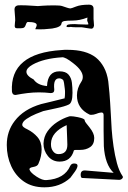

<svg xmlns="http://www.w3.org/2000/svg" viewBox="-20 -781 546 821"><path d="M170 20Q118 20 82.5 -4.5Q47 -29 28 -70.5Q9 -112 9 -161Q9 -220 43 -264Q81 -314 156 -336Q173 -340 197.5 -346Q222 -352 254 -360H256Q257 -365 257.5 -370Q258 -375 258 -382Q258 -387 258 -392Q258 -397 257 -402Q254 -432 250 -439Q242 -446 233 -446Q207 -446 212 -399V-396Q212 -383 197 -383Q172 -386 147 -386Q122 -386 97.5 -383Q73 -380 47 -375H45Q33 -375 31 -390Q22 -553 243 -567Q250 -568 256 -568Q262 -568 269 -568Q348 -568 390 -535Q410 -519 424 -493.5Q438 -468 443 -433Q445 -419 448 -383Q451 -347 454 -291Q455 -264 457.5 -228.5Q460 -193 465.5 -155Q471 -117 480 -83.5Q489 -50 504 -28Q508 -23 502 -17Q497 -12 489 -12L332 -20Q325 -20 325 -34Q325 -54 346 -52L466 -42Q429 -77 424 -156Q423 -189 423 -222Q423 -255 423 -289Q423 -300 414 -300Q412 -300 406.5 -299Q401 -298 391 -294Q380 -290 371 -290Q365 -290 363 -291Q309 -317 309 -373Q309 -404 328 -432Q334 -441 334 -452Q334 -479 294 -510Q259 -538 245 -536Q167 -531 120 -505Q93 -490 93 -474Q93 -457 124 -441Q140 -417 181 -413Q184 -476 234 -476Q261 -476 273 -462Q285 -448 287.5 -427Q290 -406 290 -384Q290 -341 274 -334Q266 -330 252.5 -326Q239 -322 220 -318Q177 -309 165 -306Q156 -303 134 -294Q112 -285 93.5 -272.5Q75 -260 75 -247Q75 -238 97 -228Q123 -215 140.5 -194.5Q158 -174 158 -142Q158 -129 155 -113.5Q152 -98 144 -80Q140 -70 122 -67Q104 -64 106 -56Q110 -43 136 -26Q162 -9 179 -11Q256 -16 280 -71Q285 -82 297 -82Q316 -82 310 -65Q308 -58 300.5 -47.5Q293 -37 281 -21Q237 20 170 20ZM235 -90Q204 -90 185 -113.5Q166 -137 166 -167Q167 -197 183.5 -220Q200 -243 224.5 -259Q249 -275 275 -283Q277 -284 283 -284Q288 -284 295.5 -283Q303 -282 313 -280Q342 -274 342 -267Q342 -263 347.5 -255.5Q353 -248 363 -236Q383 -211 383 -191Q383 -164 365.5 -152Q348 -140 323 -140H305Q298 -140 296 -138Q283 -90 235 -90ZM230 -122Q268 -122 268 -162Q268 -173 267 -194Q266 -215 265 -246Q199 -216 198 -167V-162Q198 -146 207 -134Q216 -122 230 -122ZM133 -656Q131 -656 131 -657Q131 -658 134 -664Q137 -670 137 -674Q137 -687 99 -687Q94 -687 90 -674.5Q86 -662 77 -661Q72 -660 67.5 -660Q63 -660 58 -660Q51 -660 48 -661Q44 -662 43 -668V-671Q43 -677 44 -684.5Q45 -692 45 -694Q45 -697 44.5 -706.5Q44 -716 43 -726.5Q42 -737 42 -741Q42 -755 56 -758Q63 -759 93 -758L142 -755Q144 -755 162 -756.5Q180 -758 214 -758Q237 -758 246 -755Q258 -751 267 -748Q276 -745 281 -745Q285 -745 305 -753Q325 -761 360 -761Q381 -761 380 -742V-700Q380 -697 381 -687Q382 -677 382 -672Q380 -655 364 -659Q354 -661 347.5 -661.5Q341 -662 339 -663Q330 -665 318 -664.5Q306 -664 290 -665Q283 -667 275 -665Q264 -665 264 -667Q266 -669 265.5 -671.5Q265 -674 272 -676Q279 -678 300 -678Q304 -678 316.5 -677Q329 -676 351 -676Q358 -676 358 -678Q358 -680 356 -684.5Q354 -689 353 -692Q353 -693 353 -696.5Q353 -700 354 -706Q321 -693 290 -693Q267 -693 255.5 -691Q244 -689 243 -681Q242 -665 203 -659Q187 -657 169.5 -656Q152 -655 133 -656Z"/></svg>

Font: Moo Lah Lah
Style: Regular
Weight: 400
Designer: Robert E. Leuschke
Foundry: Robert E. Leuschke
Version: Version 1.010; ttfautohint (v1.8.3)